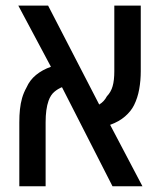

<svg xmlns="http://www.w3.org/2000/svg" viewBox="-20 -650 561 670"><path d="M47.4 0V-223.1Q47.4 -247.6 49.6 -268.3Q51.8 -289.1 57.1 -307.9Q62.5 -326.7 72.8 -345.2Q84 -370.6 105.7 -388.4Q127.4 -406.2 157.7 -417L43.9 -630.4H147.9L326.2 -285.2Q335 -290.5 341.6 -297.6Q348.1 -304.7 353 -314Q367.2 -328.6 373 -349.1Q378.9 -369.6 378.9 -401.4V-630.4H471.2V-401.4Q471.2 -369.1 465.8 -338.9Q460.4 -308.6 447.8 -283.2Q437.5 -262.2 416.5 -243.9Q395.5 -225.6 364.3 -214.4L477.1 0H372.6L196.3 -345.7Q183.1 -340.8 169.9 -329.8Q156.7 -318.8 149.4 -298.3Q139.2 -269.5 139.2 -223.6V0Z"/></svg>

Font: Open Sans SemiCondensed Medium
Style: Regular
Weight: 500
Width: 4
Designer: Monotype Design Team
Foundry: Monotype Imaging Inc.
Version: Version 3.000